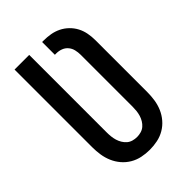

<svg xmlns="http://www.w3.org/2000/svg" viewBox="-218 -831 936 936"><g transform="rotate(-45 250.0 -363.5)"><path d="M250 8Q223 8 196.5 2.5Q170 -3 147 -16.5Q124 -30 106.5 -50.5Q89 -71 78.5 -95.5Q68 -120 64 -146.5Q60 -173 60 -200V-735H161V-200Q161 -186 162.5 -172Q164 -158 168 -144.5Q172 -131 179.5 -118.5Q187 -106 197.5 -97Q208 -88 222 -84Q236 -80 250 -80Q264 -80 278 -84Q292 -88 302.5 -97Q313 -106 320.5 -118.5Q328 -131 332 -144.5Q336 -158 337.5 -172Q339 -186 339 -200V-558Q339 -575 335 -592Q331 -609 320 -622Q309 -635 293 -641Q277 -647 260 -647H250V-735H260Q284 -735 307.5 -731Q331 -727 352.5 -716.5Q374 -706 391.5 -689Q409 -672 420 -651Q431 -630 435.5 -606Q440 -582 440 -558V-200Q440 -173 436 -146.5Q432 -120 421.5 -95.5Q411 -71 393.5 -50.5Q376 -30 353 -16.5Q330 -3 303.5 2.5Q277 8 250 8Z"/></g></svg>

Font: Iosevka SS04 Semibold
Style: Regular
Weight: 600
Monospace: yes
Designer: Belleve Invis
Foundry: Belleve Invis
Version: Version 19.0.0; ttfautohint (v1.8.4)